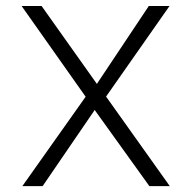

<svg xmlns="http://www.w3.org/2000/svg" viewBox="-20 -638 660 658"><path d="M56.5 0 273.5 -306.5 54 -617.5H122.5L312 -350.5L490 -617.5H561L343.5 -307L562 0H492L304.5 -261L126 0Z"/></svg>

Font: Karla Light
Style: Regular
Weight: 300
Designer: Jonathan Pinhorn
Version: Version 2.004;gftools[0.9.33]